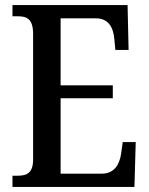

<svg xmlns="http://www.w3.org/2000/svg" viewBox="-20 -734 586 754"><path d="M29 0H508L513 -176H462L456 -133C450 -89 430 -52 379 -52H218V-348H423V-399H218V-662H357C406 -662 425 -626 429 -581L433 -538H485L481 -714H29V-670H50C83 -670 110 -662 110 -601V-108C110 -55 86 -44 50 -44H29Z"/></svg>

Font: Noto Serif Thai Condensed Medium
Style: Regular
Weight: 500
Width: 3
Designer: Monotype Design Team
Foundry: Monotype Imaging Inc.
Version: Version 2.002